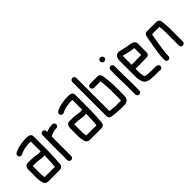

<svg xmlns="http://www.w3.org/2000/svg" viewBox="105 -1690 2715 2715"><g transform="rotate(-45 1462.5 -332.5)"><path d="M318 -331C292 -331 262 -339 237 -342L218 -344C209 -345 201 -346 193 -346H107C69 -346 50 -310 50 -273V-101C50 -94 50 -86 51 -79L53 -59C54 -47 58 -28 61 -17C67 19 93 45 133 45H362C367 44 373 43 380 42C401 38 422 17 422 -7C423 -14 423 -21 423 -27C423 -32 423 -37 424 -44C427 -78 430 -103 431 -139C432 -173 435 -217 435 -252V-556C435 -587 407 -610 373 -610H303C288 -610 276 -608 263 -605C252 -604 235 -603 226 -600C203 -596 182 -593 162 -585C134 -572 89 -565 81 -532C72 -497 111 -471 141 -488C156 -498 176 -503 194 -511C211 -518 235 -522 255 -524L273 -526C283 -527 293 -530 303 -530H355V-331C341 -335 333 -331 318 -331ZM344 -52C344 -50 343 -41 343 -38C343 -34 343 -35 343 -35H139C135 -49 131 -68 131 -85C130 -90 130 -96 130 -101V-266H194C199 -266 203 -266 208 -265L227 -262C234 -261 241 -261 250 -260C274 -258 293 -251 318 -251C329 -251 338 -253 348 -254C350 -254 352 -254 355 -255V-253C355 -186 349 -112 344 -52Z M536 -476V-374C536 -350 534 -319 534 -294V21C534 42 552 61 574 61C596 61 614 42 614 21V-295C614 -318 616 -350 616 -372C617 -373 618 -373 619 -373C636 -384 664 -394 686 -399C696 -401 706 -405 717 -405C722 -406 727 -406 732 -406H742C763 -406 782 -424 782 -446C782 -468 763 -486 742 -486H732C725 -486 719 -486 713 -485C706 -485 697 -484 688 -481L668 -477C651 -473 633 -466 616 -460V-476C616 -498 598 -516 576 -516C554 -516 536 -498 536 -476Z M1150 -331C1124 -331 1094 -339 1069 -342L1050 -344C1041 -345 1033 -346 1025 -346H939C901 -346 882 -310 882 -273V-101C882 -94 882 -86 883 -79L885 -59C886 -47 890 -28 893 -17C899 19 925 45 965 45H1194C1199 44 1205 43 1212 42C1233 38 1254 17 1254 -7C1255 -14 1255 -21 1255 -27C1255 -32 1255 -37 1256 -44C1259 -78 1262 -103 1263 -139C1264 -173 1267 -217 1267 -252V-556C1267 -587 1239 -610 1205 -610H1135C1120 -610 1108 -608 1095 -605C1084 -604 1067 -603 1058 -600C1035 -596 1014 -593 994 -585C966 -572 921 -565 913 -532C904 -497 943 -471 973 -488C988 -498 1008 -503 1026 -511C1043 -518 1067 -522 1087 -524L1105 -526C1115 -527 1125 -530 1135 -530H1187V-331C1173 -335 1165 -331 1150 -331ZM1176 -52C1176 -50 1175 -41 1175 -38C1175 -34 1175 -35 1175 -35H971C967 -49 963 -68 963 -85C962 -90 962 -96 962 -101V-266H1026C1031 -266 1035 -266 1040 -265L1059 -262C1066 -261 1073 -261 1082 -260C1106 -258 1125 -251 1150 -251C1161 -251 1170 -253 1180 -254C1182 -254 1184 -254 1187 -255V-253C1187 -186 1181 -112 1176 -52Z M1524 -434H1654C1660 -398 1664 -354 1666 -315L1668 -281C1669 -271 1669 -259 1669 -246V-50C1669 -45 1667 -42 1666 -38C1661 -37 1658 -37 1656 -37H1570C1553 -37 1534 -39 1518 -40C1503 -42 1496 -44 1480 -43C1472 -43 1464 -46 1454 -48C1451 -48 1449 -48 1446 -49V-710C1446 -731 1427 -750 1406 -750C1385 -750 1366 -731 1366 -710V-46C1366 -30 1367 -18 1369 -9C1374 9 1393 29 1417 29C1420 29 1423 29 1427 30C1446 30 1465 37 1484 37H1488C1512 39 1541 43 1570 43H1656C1714 43 1749 7 1749 -50V-245C1749 -297 1747 -348 1739 -395C1732 -447 1731 -514 1676 -514H1524C1503 -514 1484 -496 1484 -474C1484 -452 1503 -434 1524 -434Z M1867 -448V-265C1867 -217 1873 -170 1871 -122V45C1871 66 1889 85 1911 85C1933 85 1951 66 1951 45V-79V-122C1952 -168 1947 -218 1947 -265V-448C1947 -469 1928 -488 1907 -488C1886 -488 1867 -469 1867 -448ZM1849 -636C1849 -613 1869 -594 1892 -594C1914 -594 1932 -612 1932 -634C1932 -656 1912 -677 1889 -677C1867 -677 1849 -658 1849 -636Z M2301 -211H2355C2379 -209 2405 -232 2405 -257V-441C2403 -487 2360 -506 2316 -510L2299 -513L2283 -515C2262 -518 2241 -525 2219 -528C2204 -531 2185 -537 2170 -540C2154 -543 2144 -547 2126 -547C2072 -547 2051 -502 2051 -449V-142C2051 -81 2060 -28 2087 5C2113 36 2164 47 2220 47C2231 47 2239 49 2251 49H2343C2349 49 2352 51 2357 52C2381 58 2401 43 2406 24C2416 -15 2377 -31 2343 -31H2242C2235 -32 2228 -33 2220 -33C2215 -33 2210 -33 2204 -34C2183 -34 2164 -39 2149 -45C2144 -51 2137 -63 2137 -73C2134 -95 2131 -117 2131 -143V-211C2136 -210 2140 -209 2145 -209H2239C2254 -209 2287 -211 2301 -211ZM2239 -289H2145C2140 -289 2136 -288 2131 -286V-449C2131 -452 2132 -456 2133 -463V-466C2139 -465 2146 -463 2154 -462L2176 -456C2212 -446 2251 -442 2287 -433L2304 -431C2310 -430 2318 -427 2325 -427V-291H2301C2288 -291 2254 -289 2239 -289Z M2587 -7V-34C2587 -39 2587 -47 2588 -58C2588 -68 2589 -77 2590 -86C2597 -138 2607 -195 2614 -246C2617 -272 2625 -296 2627 -322C2630 -345 2635 -368 2641 -390H2788C2788 -385 2788 -379 2789 -374C2793 -349 2796 -321 2796 -292V-8C2796 13 2813 32 2835 32C2857 32 2876 13 2876 -8V-292C2876 -332 2869 -372 2866 -408C2863 -449 2842 -470 2799 -470H2623C2587 -473 2568 -444 2563 -413C2563 -410 2562 -407 2561 -403C2557 -379 2550 -355 2548 -330C2545 -307 2538 -283 2535 -258C2526 -186 2507 -115 2507 -34V-7C2507 14 2526 33 2547 33C2568 33 2587 14 2587 -7Z"/></g></svg>

Font: Electronic
Style: ExBd
Weight: 800
Version: Version 1.011